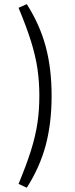

<svg xmlns="http://www.w3.org/2000/svg" viewBox="-20 -793 357 910"><path d="M67.9 -755.9 106.9 -773.4Q168.5 -676.8 196.5 -572.8Q224.6 -468.8 224.6 -338.9Q224.6 -208.5 196.5 -104Q168.5 0.5 106.9 96.7L67.9 78.6Q105.5 -11.7 127 -80.3Q148.4 -148.9 157.5 -210.2Q166.5 -271.5 166.5 -338.9Q166.5 -406.2 157.5 -467.3Q148.4 -528.3 127 -597.2Q105.5 -666 67.9 -755.9Z"/></svg>

Font: Pinar Regular
Style: Regular
Weight: 400
Designer: Amin Abedi
Version: Version 3.000